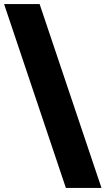

<svg xmlns="http://www.w3.org/2000/svg" viewBox="-50 -880 522 950"><path d="M146 -859.9 452.1 49.8H275.9L-29.8 -859.9Z"/></svg>

Font: Sinkin Sans 800 Black
Style: Regular
Weight: 900
Designer: Keith Bates
Foundry: K-Type
Version: Sinkin Sans (version 1.0)  by Keith Bates   •   © 2014   www